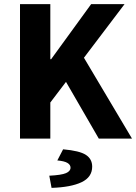

<svg xmlns="http://www.w3.org/2000/svg" viewBox="-20 -672 660 931"><path d="M77 0V-652H224V-385H228L422 -652H584L387 -392L620 0H459L300 -275L224 -175V0ZM230 239 219 180Q278 177 300 167.5Q322 158 322 141Q322 127 307 118Q292 109 258 106L286 52Q366 59 396.5 79Q427 99 427 136Q427 187 375.5 211.5Q324 236 230 239Z"/></svg>

Font: Giro Regular
Style: Bold
Weight: 700
Designer: Paul D. Hunt
Foundry: Adobe Systems Incorporated
Version: Version 1.000;PS 1.0;hotconv 1.0.88;makeotf.lib2.5.647800